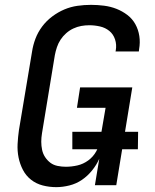

<svg xmlns="http://www.w3.org/2000/svg" viewBox="-20 -763 640 791"><path d="M212 8Q183 8 156 1Q129 -6 108 -22.5Q87 -39 74.5 -63Q62 -87 56.5 -114Q51 -141 52.5 -170Q54 -199 58 -227L112 -550Q116 -577 126 -603.5Q136 -630 153.5 -653.5Q171 -677 195 -695Q219 -713 245 -724Q271 -735 299 -739Q327 -743 355 -743Q382 -743 409 -739.5Q436 -736 460 -726.5Q484 -717 504.5 -701.5Q525 -686 537.5 -663.5Q550 -641 554 -614.5Q558 -588 553 -560L552 -551H456L457 -556Q461 -579 454 -600.5Q447 -622 430.5 -635.5Q414 -649 392 -654Q370 -659 348 -659Q331 -659 314.5 -656Q298 -653 282 -645.5Q266 -638 252.5 -626Q239 -614 229.5 -599.5Q220 -585 214.5 -568.5Q209 -552 206 -536L153 -214Q150 -196 150 -179Q150 -162 153.5 -145.5Q157 -129 166 -115.5Q175 -102 187.5 -92.5Q200 -83 217 -79.5Q234 -76 251 -76Q275 -76 299 -81.5Q323 -87 343.5 -102Q364 -117 376.5 -139.5Q389 -162 392 -185L415 -319H297L310 -403H525L459 0H371L389 -109Q378 -84 359.5 -61Q341 -38 317.5 -22Q294 -6 266 1Q238 8 212 8ZM548 -148H278V-220H549Z"/></svg>

Font: Iosevka Md Ex Obl
Style: Regular
Weight: 500
Width: 7
Italic angle: -9°
Monospace: yes
Designer: Belleve Invis
Foundry: Belleve Invis
Version: Version 32.5.0; ttfautohint (v1.8.4)